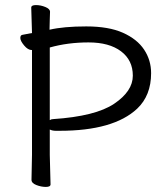

<svg xmlns="http://www.w3.org/2000/svg" viewBox="-20 -725 658 756"><path d="M104 -17 106 -116V-528H105Q90 -528 75 -546Q60 -564 60 -575.5Q60 -587 69 -588L106 -595Q103 -682 103 -695Q103 -705 121.5 -705Q140 -705 158.5 -697.5Q177 -690 177 -678.5Q177 -667 176 -649Q175 -631 175 -608Q231 -621 319.5 -621Q408 -621 464 -596Q520 -571 547.5 -529.5Q575 -488 575 -437Q575 -349 520 -297Q427 -210 215 -210H200Q186 -210 176 -215V-115L179 1Q179 11 160.5 11Q142 11 123 3.5Q104 -4 104 -17ZM176 -538V-252Q182 -256 189 -256Q356 -267 429.5 -316.5Q503 -366 503 -427Q503 -488 456.5 -523Q410 -558 328.5 -558Q247 -558 176 -538Z"/></svg>

Font: Fusion Kai T
Style: Regular
Weight: 400
Designer: Fontworks Inc.
Version: Version 24.134;May 13, 2024